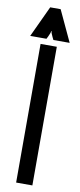

<svg xmlns="http://www.w3.org/2000/svg" viewBox="-101 -922 397 955"><g transform="rotate(10 97.5 -444.0)"><path d="M55.7 -700.2H137.7V0H55.7ZM115.2 -730.5Q115.2 -730.5 108.4 -744.1Q98.6 -763.7 98.6 -772.5H96.7Q96.7 -763.7 86.9 -744.1L80.1 -730.5H-2L71.3 -887.7H124L197.3 -730.5Z"/></g></svg>

Font: Vancouver Drive
Style: Bold
Weight: 700
Designer: Valery Zaveryaev
Foundry: Cyreal (www.cyreal.org)
Version: Version 1.01